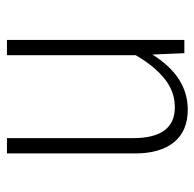

<svg xmlns="http://www.w3.org/2000/svg" viewBox="-24 -548 572 565"><g transform="rotate(90 262.5 -266.0)"><path d="M432 -377V0H387V-371Q387 -494 296 -494Q250 -494 212.5 -464Q175 -434 143 -379V0H98V-522H137L141 -428Q206 -532 303 -532Q366 -532 399 -491.5Q432 -451 432 -377Z"/></g></svg>

Font: Fira Sans Condensed ExtraLight
Style: Regular
Weight: 275
Width: 3
Designer: Carrois Corporate & Edenspiekermann AG
Foundry: Carrois Corporate GbR & Edenspiekermann AG
Version: Version 4.203